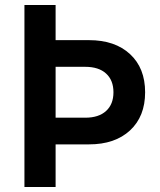

<svg xmlns="http://www.w3.org/2000/svg" viewBox="-20 -750 640 770"><path d="M78 0V-730H203V-589H337Q441 -589 501.5 -533Q562 -477 562 -380Q562 -283 501.5 -227Q441 -171 337 -171H203V0ZM203 -278H322Q376 -278 405.5 -305Q435 -332 435 -380Q435 -428 405.5 -455Q376 -482 322 -482H203Z"/></svg>

Font: JetBrains Mono NL
Style: Bold
Weight: 700
Monospace: yes
Designer: Philipp Nurullin, Konstantin Bulenkov
Foundry: JetBrains
Version: Version 2.305; ttfautohint (v1.8.4.7-5d5b)